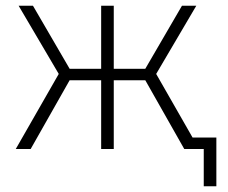

<svg xmlns="http://www.w3.org/2000/svg" viewBox="-20 -520 795 670"><path d="M185 -262 45 -500H95L223 -280H333V-500H377V-280H487L615 -500H665L525 -262L652 -40H735V130H691V0H623L487 -240H377V0H333V-240H223L87 0H35Z"/></svg>

Font: PT Root UI Light
Style: Regular
Weight: 300
Designer: Vitaly Kuzmin
Foundry: ParaType Ltd.
Version: Version 2.000G